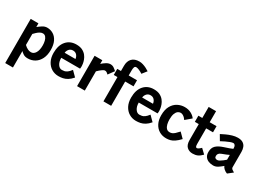

<svg xmlns="http://www.w3.org/2000/svg" viewBox="-24 -1793 4103 3012"><g transform="rotate(30 2027.0 -287.0)"><path d="M331 11Q281.5 11 251 -8.8Q220.5 -28.5 203 -48V250H63V-550H203V-483.5Q234 -509 274 -535Q314 -561 359 -561Q419.5 -561 469.8 -530.5Q520 -500 550 -438.5Q580 -377 580 -283Q580 -190 547.2 -124.2Q514.5 -58.5 458 -23.8Q401.5 11 331 11ZM326 -98.5Q375.5 -98.5 405.2 -147.8Q435 -197 435 -283Q435 -326 425.5 -364Q416 -402 395.8 -425.5Q375.5 -449 344 -449Q317.5 -449 292.2 -434.5Q267 -420 244.5 -399Q222 -378 203 -358V-158.5Q266 -98.5 326 -98.5Z M887 11Q818 11 762 -22.5Q706 -56 673 -118.8Q640 -181.5 640 -269Q640 -407 707.5 -484Q775 -561 888 -561Q953.5 -561 997 -539.2Q1040.5 -517.5 1066.8 -484.2Q1093 -451 1106 -415.5Q1119 -380 1123.2 -351Q1127.5 -322 1127.5 -310Q1127.5 -289.5 1126.2 -278.8Q1125 -268 1124 -261H783Q783 -189 813 -144.8Q843 -100.5 885.5 -100.5Q907.5 -100.5 930.2 -104.8Q953 -109 979.2 -127.5Q1005.5 -146 1038 -189L1126 -101Q1084.5 -52.5 1044.8 -28.8Q1005 -5 966 3Q927 11 887 11ZM790 -356H986Q981.5 -396 956.5 -424.5Q931.5 -453 888 -453Q845.5 -453 819.8 -424Q794 -395 790 -356Z M1220.5 0V-550H1360.5V-483.5Q1392 -513 1430.5 -536.8Q1469 -560.5 1504 -560.5Q1540 -560.5 1567 -542.5Q1594 -524.5 1618.5 -501L1542.5 -396Q1527.5 -411 1513 -421Q1498.5 -431 1479.5 -431Q1459.5 -431 1427 -407Q1394.5 -383 1360.5 -349V0Z M1698 0V-440H1631V-550H1698V-644Q1698 -728 1743.2 -776Q1788.5 -824 1877 -824Q1908.5 -824 1942.2 -813.5Q1976 -803 2007.2 -787.2Q2038.5 -771.5 2062.5 -755L1997 -672Q1967 -692.5 1932.5 -707.2Q1898 -722 1877 -722Q1854 -722 1846 -699.8Q1838 -677.5 1838 -639V-550H1989V-440H1838V0Z M2291 11Q2222 11 2166 -22.5Q2110 -56 2077 -118.8Q2044 -181.5 2044 -269Q2044 -407 2111.5 -484Q2179 -561 2292 -561Q2357.5 -561 2401 -539.2Q2444.5 -517.5 2470.8 -484.2Q2497 -451 2510 -415.5Q2523 -380 2527.2 -351Q2531.5 -322 2531.5 -310Q2531.5 -289.5 2530.2 -278.8Q2529 -268 2528 -261H2187Q2187 -189 2217 -144.8Q2247 -100.5 2289.5 -100.5Q2311.5 -100.5 2334.2 -104.8Q2357 -109 2383.2 -127.5Q2409.5 -146 2442 -189L2530 -101Q2488.5 -52.5 2448.8 -28.8Q2409 -5 2370 3Q2331 11 2291 11ZM2194 -356H2390Q2385.5 -396 2360.5 -424.5Q2335.5 -453 2292 -453Q2249.5 -453 2223.8 -424Q2198 -395 2194 -356Z M2838.5 11Q2765.5 11 2709.8 -22.5Q2654 -56 2622.8 -118Q2591.5 -180 2591.5 -266Q2591.5 -368.5 2628.5 -433.8Q2665.5 -499 2724.8 -530Q2784 -561 2850.5 -561Q2918 -561 2969 -533Q3020 -505 3044.5 -468L2941.5 -380Q2932.5 -395 2916.8 -411.5Q2901 -428 2880.8 -439.5Q2860.5 -451 2838.5 -451Q2812.5 -451 2789.2 -433.5Q2766 -416 2751.2 -377.2Q2736.5 -338.5 2736.5 -274.5Q2736.5 -227.5 2746.5 -187.5Q2756.5 -147.5 2778.8 -123.2Q2801 -99 2838.5 -99Q2862.5 -99 2882.8 -107.5Q2903 -116 2926.5 -137Q2950 -158 2984 -196L3070.5 -109Q3023 -59 2984.5 -33Q2946 -7 2911 2Q2876 11 2838.5 11Z M3315.5 11Q3253.5 11 3212.5 -27.2Q3171.5 -65.5 3171.5 -152V-439H3100.5V-550H3171.5V-750H3305.5V-550H3429.5V-439H3305.5V-162Q3305.5 -127.5 3311.8 -112.2Q3318 -97 3331.5 -97Q3357.5 -97 3403.5 -143L3484.5 -66Q3444 -23.5 3405.8 -6.2Q3367.5 11 3315.5 11Z M3688.5 11Q3645.5 11 3607 -3.5Q3568.5 -18 3544.5 -50.8Q3520.5 -83.5 3520.5 -137Q3520.5 -210.5 3562.2 -252Q3604 -293.5 3691.5 -322Q3742 -338.5 3779.8 -351.5Q3817.5 -364.5 3835.5 -374V-385Q3835.5 -417.5 3823.2 -435.2Q3811 -453 3790.5 -453Q3771 -453 3736.8 -440.2Q3702.5 -427.5 3664 -408.8Q3625.5 -390 3592.5 -372L3535.5 -469Q3570 -487.5 3616.5 -509Q3663 -530.5 3714 -545.8Q3765 -561 3812.5 -561Q3872.5 -561 3906.8 -538.2Q3941 -515.5 3955.2 -478Q3969.5 -440.5 3969.5 -396V-119Q3969.5 -97.5 3989.2 -82.8Q4009 -68 4029.5 -57L3942.5 12Q3910.5 1.5 3883.2 -22.5Q3856 -46.5 3847.5 -71.5Q3814.5 -42.5 3774.8 -15.8Q3735 11 3688.5 11ZM3702.5 -95Q3720 -95 3743.5 -108.2Q3767 -121.5 3791.2 -140.5Q3815.5 -159.5 3835.5 -177V-264Q3822 -256 3786.5 -241.8Q3751 -227.5 3712 -213Q3680.5 -201 3667 -183.5Q3653.5 -166 3653.5 -140.5Q3653.5 -114.5 3668.8 -104.8Q3684 -95 3702.5 -95Z"/></g></svg>

Font: Junction
Style: Bold
Weight: 700
Designer: Caroline Hadilaksono
Foundry: Caroline Hadilaksono, Tyler Finck, The League of Moveable Type
Version: Version 2.000; ttfautohint (v1.8.3)